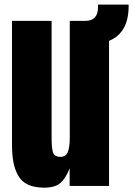

<svg xmlns="http://www.w3.org/2000/svg" viewBox="-20 -825 591 852"><path d="M176.3 7.8Q133.3 7.8 104.5 -5.6Q75.7 -19 60.5 -46.1Q45.4 -73.2 39.3 -106.4Q33.2 -139.6 33.2 -187V-732.4H209V-212.4Q209 -161.1 216.6 -145Q224.1 -128.9 248 -128.9Q271.5 -128.9 280.5 -149.4Q289.6 -169.9 289.6 -216.3V-732.4H358.9Q415 -732.4 415 -793.5V-804.7H550.8V-797.4Q550.8 -679.7 463.9 -643.6V0H289.1V-78.1Q271 -32.2 247.1 -12.2Q223.1 7.8 176.3 7.8Z"/></svg>

Font: Anton
Style: Regular
Weight: 400
Designer: Vernon Adams, Tural Alisoy
Foundry: Vernon Adams
Version: Version 2.300